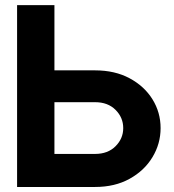

<svg xmlns="http://www.w3.org/2000/svg" viewBox="-20 -743 692 763"><path d="M47.9 -722.7H196.3V-463.4H357.9Q436.5 -463.4 495.1 -431.9Q553.7 -400.4 585.9 -348.4Q618.2 -296.4 618.2 -233.9Q618.2 -171.9 585.9 -118.4Q553.7 -64.9 495.1 -32.5Q436.5 0 357.9 0H47.9ZM196.3 -131.3H357.9Q408.7 -131.3 439.2 -161.9Q469.7 -192.4 469.7 -233.9Q469.7 -275.9 439.2 -306.4Q408.7 -336.9 357.9 -336.9H196.3Z"/></svg>

Font: Giphurs
Style: Bold
Weight: 700
Version: Version 0.920; ttfautohint (v1.8.4.7-5d5b)